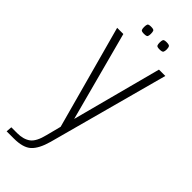

<svg xmlns="http://www.w3.org/2000/svg" viewBox="-250 -609 812 812"><g transform="rotate(45 156.0 -202.5)"><path d="M-6 170 -4 144H31Q68 144 90.5 127.5Q113 111 125 61L142 -5L15 -470H52L159 -69L265 -470H303L157 70Q142 124 117 147Q92 170 37 170ZM206 -532Q191 -532 188.5 -537.5Q186 -543 186 -553Q186 -564 188.5 -569.5Q191 -575 206 -575Q222 -575 225 -569.5Q228 -564 228 -553Q228 -543 225 -537.5Q222 -532 206 -532ZM113 -532Q98 -532 95.5 -537.5Q93 -543 93 -553Q93 -564 95.5 -569.5Q98 -575 113 -575Q129 -575 131.5 -569.5Q134 -564 134 -553Q134 -543 131.5 -537.5Q129 -532 113 -532Z"/></g></svg>

Font: Smooch Sans Light
Style: Regular
Weight: 300
Designer: Robert E. Leuschke
Foundry: Robert E. Leuschke
Version: Version 1.010; ttfautohint (v1.8.3)